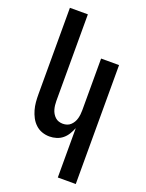

<svg xmlns="http://www.w3.org/2000/svg" viewBox="-173 -817 846 1115"><g transform="rotate(20 250.0 -260.0)"><path d="M330 215V-90Q322 -70 310.5 -51Q299 -32 282.5 -18.5Q266 -5 245 1.5Q224 8 202 8Q178 8 155.5 0Q133 -8 115.5 -24.5Q98 -41 87 -62Q76 -83 69.5 -106Q63 -129 61 -152.5Q59 -176 59 -200V-735H170V-200Q170 -187 171.5 -174Q173 -161 176.5 -148.5Q180 -136 186.5 -125Q193 -114 202.5 -105Q212 -96 224.5 -92Q237 -88 250 -88Q263 -88 275.5 -92Q288 -96 297.5 -105Q307 -114 313.5 -125Q320 -136 323.5 -148.5Q327 -161 328.5 -174Q330 -187 330 -200V-520H441V215Z"/></g></svg>

Font: Iosevka
Style: Bold
Weight: 700
Monospace: yes
Designer: Belleve Invis
Foundry: Belleve Invis
Version: Version 32.5.0; ttfautohint (v1.8.4)